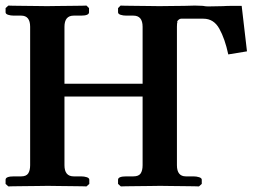

<svg xmlns="http://www.w3.org/2000/svg" viewBox="-20 -667 905 688"><path d="M491 -75V-321H211V-75Q211 -35 244 -35H270Q282 -35 291 -32Q300 -29 300 -23V-8L290 1Q290 1 274 0.5Q258 0 235 0Q212 0 189 -0.5Q166 -1 151 -1Q138 -1 114.5 -0.5Q91 0 67 0Q43 0 26.5 0.5Q10 1 10 1L0 -8V-23Q0 -35 30 -35H56Q74 -35 81 -45.5Q88 -56 88 -75V-571Q88 -611 56 -611H30Q18 -611 9 -614Q0 -617 0 -623V-638L10 -647Q10 -647 25.5 -646.5Q41 -646 64 -646Q87 -646 110 -645.5Q133 -645 148 -645Q162 -645 185 -645.5Q208 -646 232.5 -646Q257 -646 273.5 -646.5Q290 -647 290 -647L299 -638V-623Q299 -611 270 -611H244Q211 -611 211 -571V-367H491V-571Q491 -611 458 -611H433Q421 -611 412 -614Q403 -617 403 -623V-638L412 -647Q412 -647 428 -646.5Q444 -646 467 -646Q490 -646 513 -645.5Q536 -645 551 -645Q567 -645 593 -645.5Q619 -646 641 -646L678 -647Q686 -647 693.5 -646.5Q701 -646 707 -646Q712 -645 716.5 -644.5Q721 -644 726 -644Q741 -644 753.5 -644.5Q766 -645 779 -645Q792 -646 814 -646Q836 -646 846 -646L865 -483L798 -472Q786 -528 766 -564Q746 -600 709 -600H629Q621 -600 614 -589H616Q614 -585 614 -571V-75Q614 -35 646 -35H673Q684 -35 693.5 -32Q703 -29 703 -23V-8L693 1Q693 1 677 0.5Q661 0 638 0Q615 0 592 -0.5Q569 -1 554 -1Q541 -1 517.5 -0.5Q494 0 470 0Q446 0 429.5 0.5Q413 1 413 1L403 -8V-23Q403 -35 433 -35H458Q477 -35 484 -45.5Q491 -56 491 -75Z"/></svg>

Font: Libertinus Serif SemiBold
Style: Regular
Weight: 600
Designer: Philipp H. Poll, Khaled Hosny
Foundry: Caleb Maclennan
Version: Version 7.051;RELEASE